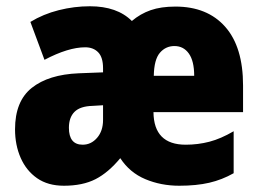

<svg xmlns="http://www.w3.org/2000/svg" viewBox="-20 -583 828 613"><path d="M540 -562Q642 -562 699 -497.5Q756 -433 756 -310V-225H470Q471 -121 573 -121Q612 -121 648.5 -130.5Q685 -140 726 -164V-30Q689 -9 648 0.5Q607 10 552 10Q494 10 444 -11Q394 -32 364 -78Q326 -32 285 -11Q244 10 184 10Q133 10 98.5 -14Q64 -38 46 -79Q28 -120 28 -170Q28 -260 81.5 -302.5Q135 -345 231 -349L309 -352V-365Q309 -400 293.5 -416Q278 -432 252 -432Q198 -432 122 -392L77 -513Q118 -538 167.5 -550.5Q217 -563 267 -563Q354 -563 401 -516Q428 -539 461 -550.5Q494 -562 540 -562ZM537 -436Q509 -436 490.5 -414.5Q472 -393 471 -341H600Q600 -388 583 -412Q566 -436 537 -436ZM276 -245Q236 -244 218 -226Q200 -208 200 -175Q200 -121 244 -121Q271 -121 290 -143Q309 -165 309 -200V-247Z"/></svg>

Font: Noto Sans Thai Cond Blk
Style: Regular
Weight: 900
Width: 3
Designer: Monotype Design Team
Foundry: Monotype Imaging Inc.
Version: Version 2.002; ttfautohint (v1.8.4.7-5d5b)